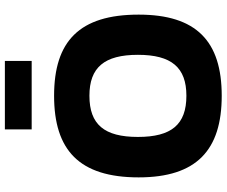

<svg xmlns="http://www.w3.org/2000/svg" viewBox="-91 -830 930 788"><g transform="rotate(-90 374.0 -436.0)"><path d="M375 9C152 9 40 -94 40 -332C40 -576 152 -679 375 -679C599 -679 708 -575 708 -332C708 -95 599 9 375 9ZM206 -335C206 -197 257 -136 375 -136C491 -136 543 -197 543 -335C543 -473 491 -534 375 -534C257 -534 206 -473 206 -335ZM237 -771H518V-881H237Z"/></g></svg>

Font: LT Wave Text Black
Style: Regular
Weight: 900
Designer: Daniel Lyons
Version: Version 2.5 (Glyphs App)